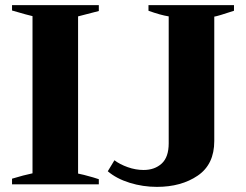

<svg xmlns="http://www.w3.org/2000/svg" viewBox="-20 -720 962 750"><path d="M27 -22Q73 -36 107 -43V-657Q92 -660 27 -679V-700H366V-677Q348 -672 285 -656V-42Q302 -39 344 -27Q349 -25 366 -20V0H27ZM401 -51 427 -94Q448 -78 479 -67Q510 -56 541 -56Q584 -56 611.5 -81Q639 -106 639 -160V-656Q607 -661 560 -678V-700H894V-678Q831 -657 817 -655V-169Q817 -78 752.5 -34Q688 10 593 10Q538 10 486.5 -6Q435 -22 401 -51Z"/></svg>

Font: Trirong ExtraBold
Style: Regular
Weight: 800
Designer: Katatrad Team
Foundry: CadsonDemak
Version: Version 1.001